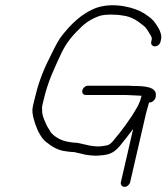

<svg xmlns="http://www.w3.org/2000/svg" viewBox="-20 -663 647 746"><path d="M584.8 -285 585.4 -292C589.3 -326.6 538.1 -329 497 -329C487.1 -329.7 475.9 -330 463.2 -330H322.2C311.8 -330 302.3 -321.7 299.9 -311.5C297.6 -301.3 303.5 -294 313.9 -294H454.9C467.5 -294 478.8 -293.7 488.6 -293C501.9 -293 517.3 -291 530.2 -291C528.3 -285.7 526.8 -280.7 525.7 -276L524.8 -272C519.5 -259.7 516.5 -251.4 509.6 -241C485.4 -198.1 450 -151.4 418.3 -114C412.9 -108 407.9 -103.7 403.3 -101C396 -96.8 369.7 -94 360.7 -94C356 -94 351.1 -94.3 345.9 -95L330.4 -97C321.6 -98.3 287.7 -107.1 279.9 -108C268.6 -108 260.7 -109.7 250.6 -111C219.2 -115 191.3 -130.9 176.6 -150C168.6 -165.4 165.4 -165.6 156.9 -186C148.8 -204.8 143.1 -216.5 143.7 -237C142.8 -241.7 142.9 -246.3 143.9 -251L149.3 -274C166.7 -349.4 192.2 -399.4 220.2 -460C239.7 -499.6 263.5 -527.1 290.7 -553C310.8 -574 336 -589.9 363.5 -600C385.1 -608.7 434.5 -607.1 454.2 -603C494.1 -598.9 517.3 -579.3 540.5 -561C548 -555.1 558 -538.5 562.4 -530C565.3 -526.2 571.5 -517.4 569.5 -509L567.7 -501C565.3 -490.6 571.8 -483 582 -483C592.2 -483 601.3 -490.7 603.7 -501L605.5 -509C607.4 -517 607 -525.3 604.3 -534C599.1 -550.4 593.8 -557.7 584.1 -572C571 -591.1 559.1 -597.7 540.1 -611C505.5 -633 426.9 -655.2 358.4 -634C297.5 -612.5 252.8 -567.1 214.1 -516C198.6 -493.3 179.4 -451.2 166.1 -425C143.9 -380.1 126.3 -330.5 113.3 -274L107.9 -251C105.9 -242.3 105.4 -234 106.2 -226C109 -198.9 123.1 -159.2 136.1 -139C142.2 -128.9 149.1 -118.9 159.6 -111C179.8 -95.1 203.2 -78.5 237.3 -75L252.9 -73C258 -72.3 263.3 -72 268.6 -72C277.6 -70.7 309.1 -61.9 317.1 -61L334.6 -59C340.5 -58.3 346.4 -58 352.4 -58C358.4 -58 367.2 -58.7 378.9 -60C409.9 -62.9 426.2 -73.7 444.9 -95C455.2 -107.1 486.8 -147.4 497.4 -162L449.6 45C447.4 54.5 454.3 63 464 63C473.6 63 483.4 54.5 485.6 45L547.5 -223C551.1 -238.8 556 -251.2 559.2 -265H564.2C573.3 -266.3 582.5 -275.2 584.8 -285Z"/></svg>

Font: HoneyBee
Style: LitIt
Weight: 300
Foundry: Cannot Into Space Fonts
Version: Version 0.89